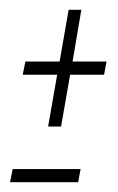

<svg xmlns="http://www.w3.org/2000/svg" viewBox="-26 -472 242 393"><path d="M72.5 -213H99L117.5 -319H187L192 -346H122.5L140.5 -452H114.5L96 -346H26L20.5 -319H91ZM-5.5 -99H134L139 -126H0Z"/></svg>

Font: Anybody ExtraCondensed ExtraLight
Style: Italic
Weight: 250
Width: 2
Italic angle: -10°
Version: Version 1.113;gftools[0.9.25]